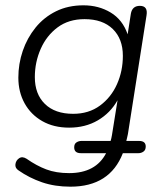

<svg xmlns="http://www.w3.org/2000/svg" viewBox="-20 -514 618 722"><path d="M245 188Q186 188 138 171.5Q90 155 50 127Q36 118 38 103.5Q40 89 52 81Q64 73 80 83Q117 109 154 123Q191 137 240 137Q340 137 379 62H284Q259 62 259 40Q259 27 267.5 21.5Q276 16 286 16H396Q399 6 401 -6L422 -137Q395 -89 348 -61.5Q301 -34 240 -34Q182 -34 139 -58.5Q96 -83 72.5 -125.5Q49 -168 49 -222Q49 -274 65.5 -322.5Q82 -371 113.5 -410Q145 -449 190.5 -471.5Q236 -494 294 -494Q351 -494 396 -467Q441 -440 460 -385L472 -462Q477 -492 506 -492Q537 -492 531 -456L461 -10Q459 -3 458 3.5Q457 10 455 16H503Q528 16 528 37Q528 50 519.5 56Q511 62 501 62H442Q393 188 245 188ZM255 -86Q314 -86 356 -117Q398 -148 420 -197.5Q442 -247 442 -304Q442 -368 404 -405Q366 -442 298 -442Q238 -442 196.5 -411Q155 -380 133 -330Q111 -280 111 -224Q111 -160 149 -123Q187 -86 255 -86Z"/></svg>

Font: Nunito Light
Style: Italic
Weight: 300
Italic angle: -9°
Designer: Vernon Adams
Foundry: Vernon Adams
Version: Version 3.601; ttfautohint (v1.8.2.53-6de2)